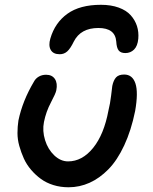

<svg xmlns="http://www.w3.org/2000/svg" viewBox="-20 -794 639 804"><path d="M402.8 -773.9Q444.8 -773.9 477.1 -762.2Q509.3 -750.5 527.3 -730.2Q545.4 -710 553.5 -685.1Q561.5 -660.2 559.1 -631.8Q556.2 -601.1 541.3 -586.4Q526.4 -571.8 504.9 -571.8Q485.8 -571.8 477.1 -582.5Q468.3 -593.3 466.8 -620.1Q462.4 -676.8 392.1 -676.8Q317.9 -676.8 289.1 -620.1Q274.9 -590.8 261.7 -578.9Q248.5 -566.9 230 -566.9Q202.6 -566.9 192.4 -585.2Q182.1 -603.5 190.9 -632.8Q210 -698.7 262.2 -736.3Q314.5 -773.9 402.8 -773.9ZM267.1 -9.8Q233.4 -9.8 203.6 -19Q173.8 -28.3 151.4 -44.7Q128.9 -61 110.1 -83Q91.3 -105 79.8 -130.4Q68.4 -155.8 60.8 -182.9Q53.2 -210 53.2 -236.8Q53.2 -263.7 57.1 -289.1Q74.2 -371.6 122.1 -452.1Q128.9 -465.3 142.3 -473.1Q155.8 -481 172.9 -481Q198.2 -481 210 -463.1Q221.7 -445.3 215.8 -416Q213.4 -402.8 193.1 -364.7Q172.9 -326.7 164.1 -283.2Q156.7 -246.1 168.7 -207.3Q180.7 -168.5 207.3 -143.3Q233.9 -118.2 265.1 -118.2Q324.2 -118.2 369.9 -174.6Q415.5 -231 434.1 -331.1Q441.4 -360.4 445.3 -393.8Q449.2 -427.2 450.2 -434.1Q455.1 -458 466.1 -470Q477.1 -481.9 500 -481.9Q534.7 -481.9 547.1 -444.6Q559.6 -407.2 545.9 -329.1Q529.3 -247.6 500.2 -185.3Q471.2 -123 434.1 -85.2Q397 -47.4 355 -28.6Q313 -9.8 267.1 -9.8Z"/></svg>

Font: Shantell Sans Irregular
Style: Italic
Weight: 500
Italic angle: -11.31°
Designer: Stephen Nixon, Anya Danilova, Shantell Martin
Foundry: Arrow Type
Version: Version 1.006;[9816181b4]